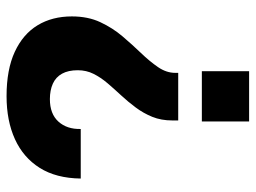

<svg xmlns="http://www.w3.org/2000/svg" viewBox="-117 -460 779 585"><g transform="rotate(90 272.5 -167.5)"><path d="M347 -321V-303Q347 -269 336 -242Q325 -215 307.5 -191.5Q290 -168 270.5 -147Q251 -126 233.5 -105.5Q216 -85 205 -63Q194 -41 194 -15Q194 14 204.5 33Q215 52 235 61Q255 70 282 70Q327 70 350.5 44Q374 18 373 -24H524Q523 51 491.5 101Q460 151 404 176.5Q348 202 273 202Q192 202 138 177Q84 152 57 107.5Q30 63 30 3Q30 -46 47.5 -83.5Q65 -121 90.5 -151Q116 -181 141.5 -207.5Q167 -234 184.5 -259.5Q202 -285 202 -312V-321ZM350 -537V-393H197V-537Z"/></g></svg>

Font: Hubot Sans Condensed ExtraLight
Style: Bold
Weight: 700
Version: Version 2.000